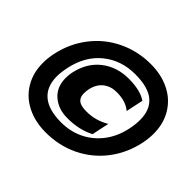

<svg xmlns="http://www.w3.org/2000/svg" viewBox="-168 -919 1140 1140"><g transform="rotate(45 401.5 -349.5)"><path d="M40 -266Q40 -306 49 -349Q72 -457 136 -540Q200 -623 294.5 -668.5Q389 -714 499 -714Q588 -714 657 -679.5Q726 -645 764.5 -581Q803 -517 803 -433Q803 -393 794 -349Q771 -241 707.5 -158.5Q644 -76 550 -30.5Q456 15 344 15Q255 15 186 -19.5Q117 -54 78.5 -118Q40 -182 40 -266ZM678 -349Q688 -393 688 -435Q688 -519 636.5 -562.5Q585 -606 476 -606Q358 -606 274.5 -538Q191 -470 165 -349Q155 -301 155 -268Q155 -182 208 -137Q261 -92 367 -92Q441 -92 505 -122Q569 -152 614.5 -210Q660 -268 678 -349ZM199 -298Q199 -326 204 -348Q226 -449 297 -504.5Q368 -560 467 -560Q566 -560 617 -524L594 -415Q550 -453 473 -453Q424 -453 389.5 -426Q355 -399 344 -348Q340 -329 340 -310Q340 -276 360 -260Q380 -244 427 -244Q504 -244 571 -284L548 -175Q475 -136 375 -136Q299 -136 249 -179Q199 -222 199 -298Z"/></g></svg>

Font: Prompt
Style: Bold Italic
Weight: 700
Italic angle: -12°
Designer: Katatrad Team
Foundry: CadsonDemak
Version: Version 1.001